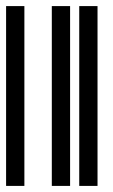

<svg xmlns="http://www.w3.org/2000/svg" viewBox="-20 -610 370 630"><path d="M0 0V-590H60V0ZM150 0V-590H210V0ZM240 0V-590H300V0Z"/></svg>

Font: Libre Barcode 128
Style: Regular
Weight: 400
Version: Version 1.005; ttfautohint (v1.8.3)